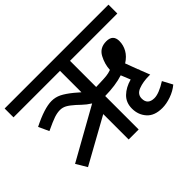

<svg xmlns="http://www.w3.org/2000/svg" viewBox="-155 -900 1153 1153"><g transform="rotate(-45 421.0 -324.0)"><path d="M488.8 -361.8Q527.8 -362.8 548.8 -365Q569.8 -367.2 590.8 -375Q592.8 -421.9 616.9 -467Q641.1 -512.2 696.8 -512.2Q753.9 -512.2 753.9 -457Q753.9 -422.9 736.6 -391.8Q719.2 -360.8 683.1 -337.9L713.9 -255.9H715.8L717.8 -246.1L742.2 -184.1H731.9Q681.2 -184.1 642.6 -169.4Q604 -154.8 604 -118.2Q604 -66.4 660.2 -65.9Q699.2 -65.9 764.2 -106.9L797.9 -43.9Q767.1 -18.1 727.1 -4.2Q687 9.8 651.9 9.8Q585.9 9.8 553 -27.1Q520 -64 520 -117.2Q520 -168 553 -200Q585.9 -231.9 638.2 -246.1L613.8 -306.2Q548.8 -285.2 460 -284.2V0H375V-215.8L85 -55.2L43.9 -124L373 -308.1Q344.2 -326.2 322.5 -347.2Q300.8 -368.2 296.9 -371.1Q269 -396 249.5 -406.5Q230 -417 208 -417Q185.1 -417 158 -408Q130.9 -398.9 74.2 -372.1L43.9 -438Q149.9 -491.2 210.9 -491.2Q243.2 -491.2 272 -477.1Q300.8 -462.9 339.8 -431.2L375 -400.9V-583H-20V-658.2H861.8V-583H460V-360.8Z"/></g></svg>

Font: Sarala
Style: Regular
Weight: 400
Designer: Andres Torresi
Foundry: Huerta Tipografica
Version: Version 1.004;PS 001.003;hotconv 1.0.70;makeotf.lib2.5.58329